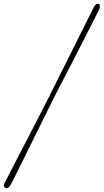

<svg xmlns="http://www.w3.org/2000/svg" viewBox="-54 -809 542 1004"><path d="M227.5 -297Q212 -265.5 189.2 -219.5Q166.5 -173.5 140.2 -120.8Q114 -68 88.2 -15.5Q62.5 37 40 82Q17.5 127 2.5 156.5Q-9.5 178.5 -26 174Q-32 172 -33.5 164.5Q-35 157 -29 146.5Q-11.5 111.5 12.8 64.5Q37 17.5 64.2 -34.5Q91.5 -86.5 117.8 -137.5Q144 -188.5 166.5 -232.5Q189 -276.5 204 -306Q219 -336 241.5 -381Q264 -426 290 -478.2Q316 -530.5 342.8 -584Q369.5 -637.5 393.5 -685.5Q417.5 -733.5 435 -768.5Q447.5 -793.5 463.5 -788Q467.5 -786.5 468 -777Q468.5 -767.5 463.5 -757Q447.5 -725.5 424.2 -679.5Q401 -633.5 374 -581Q347 -528.5 319.8 -475.5Q292.5 -422.5 268.5 -376.2Q244.5 -330 227.5 -297Z"/></svg>

Font: Fraunces 72pt S100 Thin
Style: Italic
Weight: 100
Italic angle: -16°
Version: Version 1.000; ttfautohint (v1.8.3)